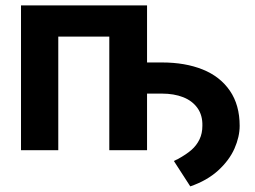

<svg xmlns="http://www.w3.org/2000/svg" viewBox="-20 -550 934 703"><path d="M424 -321.3H572.7Q658.1 -321.3 722 -295.6Q786 -269.9 821.8 -217.6Q857.5 -165.3 857.5 -89.3Q857.5 -49.2 838.5 -6Q819.4 37.1 778.8 74.2Q738.1 111.3 676.7 132.4L616.6 39.4Q620.9 36.9 624 35.7Q627 34.4 630.3 32.9Q662.6 15.2 681.2 -1.2Q699.8 -17.5 710.4 -39.5Q721 -61.4 721 -89.3Q722.1 -127.6 703.1 -154.4Q684 -181.1 650.4 -194.2Q616.8 -207.3 572.7 -207.3H424ZM56.9 -530.3H518.4V0H380.2V-416.1H193.4V0H56.9Z"/></svg>

Font: Pretendard JP Variable
Style: Regular
Weight: 400
Designer: Base glyphs from Inter by Rasmus Andersson; Hangul glyphs from Noto Sans CJK(Source Han Sans) by Jang Soo-young and Kang
Foundry: Kil Hyung-jin
Version: Version 1.307;Glyphs 3.2 (3192)